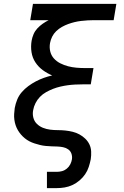

<svg xmlns="http://www.w3.org/2000/svg" viewBox="-20 -755 640 990"><path d="M222 215V131H273Q286 131 299.5 127.5Q313 124 324.5 114.5Q336 105 342.5 92Q349 79 351 66Q353 50 348 36.5Q343 23 331.5 15Q320 7 305.5 4Q291 1 276 0.5Q261 0 245.5 -0.5Q230 -1 215 -2.5Q200 -4 186 -7.5Q172 -11 158 -15.5Q144 -20 131.5 -26.5Q119 -33 108 -42Q97 -51 88 -61.5Q79 -72 72 -84Q65 -96 60.5 -109.5Q56 -123 54 -138Q52 -153 53 -168Q54 -183 56 -198Q60 -220 68.5 -241Q77 -262 92 -279.5Q107 -297 126 -311Q145 -325 165 -335.5Q185 -346 206 -353.5Q227 -361 249 -366Q223 -377 200.5 -393.5Q178 -410 162.5 -433.5Q147 -457 142.5 -486Q138 -515 143 -545Q146 -562 153 -578.5Q160 -595 172.5 -608.5Q185 -622 200 -632.5Q215 -643 231 -651H136L150 -735H580L566 -651H465Q449 -651 432 -650Q415 -649 398 -647Q381 -645 364.5 -641Q348 -637 331.5 -631Q315 -625 299 -616Q283 -607 270 -594.5Q257 -582 249 -566Q241 -550 238 -533Q234 -511 239 -490Q244 -469 258 -453.5Q272 -438 291 -428.5Q310 -419 330.5 -413.5Q351 -408 373.5 -406Q396 -404 419 -404H462L448 -320H405Q386 -320 367 -319Q348 -318 329.5 -315.5Q311 -313 291.5 -308.5Q272 -304 254 -297Q236 -290 218 -280Q200 -270 186 -255.5Q172 -241 163 -223Q154 -205 151 -187Q147 -167 152 -148Q157 -129 170.5 -116Q184 -103 201.5 -96Q219 -89 238.5 -86.5Q258 -84 278 -84Q298 -84 317 -82Q336 -80 354.5 -75.5Q373 -71 389.5 -62Q406 -53 419.5 -40Q433 -27 441 -10.5Q449 6 450 26Q451 46 448 66Q444 86 437.5 106Q431 126 419 143.5Q407 161 390 175.5Q373 190 353.5 199Q334 208 313.5 211.5Q293 215 272 215Z"/></svg>

Font: Iosevka Medium Extended
Style: Italic
Weight: 500
Width: 7
Italic angle: -9°
Monospace: yes
Designer: Belleve Invis
Foundry: Belleve Invis
Version: Version 32.5.0; ttfautohint (v1.8.4)